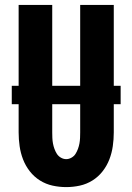

<svg xmlns="http://www.w3.org/2000/svg" viewBox="-20 -755 540 783"><path d="M250 8Q222 8 194.5 2Q167 -4 143 -19Q119 -34 101.5 -56.5Q84 -79 74 -105Q64 -131 60 -159Q56 -187 56 -215V-330H28V-405H56V-735H193V-405H307V-735H444V-405H472V-330H444V-215Q444 -187 440 -159Q436 -131 426 -105Q416 -79 398.5 -56.5Q381 -34 357 -19Q333 -4 305.5 2Q278 8 250 8ZM250 -106Q261 -106 271.5 -112Q282 -118 288 -127.5Q294 -137 298 -148Q302 -159 304 -170Q306 -181 306.5 -192.5Q307 -204 307 -215V-330H193V-215Q193 -204 193.5 -192.5Q194 -181 196 -170Q198 -159 202 -148Q206 -137 212 -127.5Q218 -118 228.5 -112Q239 -106 250 -106Z"/></svg>

Font: Iosevka SS18 Heavy
Style: Regular
Weight: 900
Monospace: yes
Designer: Belleve Invis
Foundry: Belleve Invis
Version: Version 25.1.1; ttfautohint (v1.8.4)